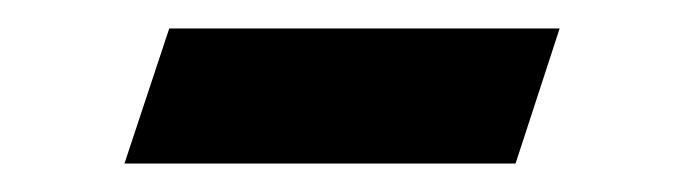

<svg xmlns="http://www.w3.org/2000/svg" viewBox="-20 -317 479 135"><path d="M67.5 -202 99 -297H373.5L342.5 -202Z"/></svg>

Font: Libre Caslon Condensed Medium Italic
Style: Regular
Weight: 500
Italic angle: -22.583°
Designer: Pablo Impallari, Rodrigo Fuenzalida, Katja Schimmel, Ertekin Erdin
Foundry: Pablo Impallari, Rodrigo Fuenzalida
Version: Version 2.000; ttfautohint (v1.8.4.7-5d5b);gftools[0.9.33]